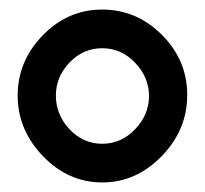

<svg xmlns="http://www.w3.org/2000/svg" viewBox="-20 -788 429 402"><path d="M69.5 -714Q122 -768 194 -768Q266 -768 319 -715Q372 -662 372 -589Q372 -516 318.5 -461Q265 -406 194 -406Q123 -406 70 -461Q17 -516 17 -588Q17 -660 69.5 -714ZM97 -588Q97 -548 125.5 -517.5Q154 -487 194 -487Q234 -487 263 -517.5Q292 -548 292 -587Q292 -626 263 -656.5Q234 -687 194 -687Q154 -687 125.5 -657Q97 -627 97 -588Z"/></svg>

Font: Dosis
Style: ExtraBold
Weight: 800
Designer: EdgarTolentino, PabloImpallari, IginoMarini
Foundry: EdgarTolentino, PabloImpallari, IginoMarini
Version: Version 1.007